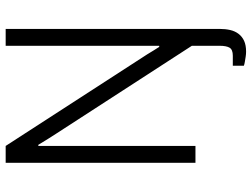

<svg xmlns="http://www.w3.org/2000/svg" viewBox="-128 -598 909 694"><g transform="rotate(-90 327.0 -251.5)"><path d="M487 183Q478 183 468.5 181.5Q459 180 450 178.5Q441 177 436 175V135H472Q494 135 501 123.5Q508 112 508 87V-13L190 -504Q184 -513 171.5 -533Q159 -553 150 -568H146Q146 -552 146 -534.5Q146 -517 146 -501V0H85V-686H146L465 -193Q470 -186 477 -174.5Q484 -163 491 -151.5Q498 -140 504 -131H508Q508 -147 508 -163.5Q508 -180 508 -193V-686H569V87Q569 108 565 125.5Q561 143 551 156Q541 169 525.5 176Q510 183 487 183Z"/></g></svg>

Font: Archivo SemiCondensed ExtraLight
Style: Regular
Weight: 250
Width: 4
Designer: Hector Gatti
Foundry: Omnibus-Type
Version: Version 2.001